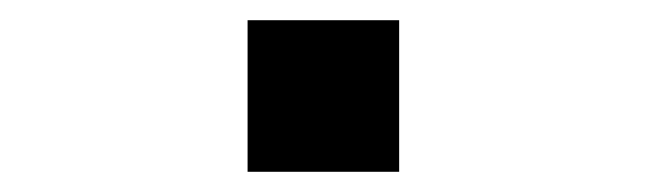

<svg xmlns="http://www.w3.org/2000/svg" viewBox="-20 -170 640 190"><path d="M225 -150H375V0H225Z"/></svg>

Font: Sligoil Micro
Style: Regular
Weight: 400
Designer: Ariel Martín Pérez
Foundry: Igor Stepanchenko
Version: Version 1.001